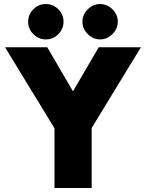

<svg xmlns="http://www.w3.org/2000/svg" viewBox="-20 -935 726 955"><path d="M429 -287 248 -318 471 -700H681ZM251 0V-336H436V0ZM257 -287 5 -700H215L438 -318ZM478 -739Q443 -739 416.5 -765.5Q390 -792 390 -827Q390 -862 416.5 -888.5Q443 -915 478 -915Q513 -915 539.5 -888.5Q566 -862 566 -827Q566 -792 539.5 -765.5Q513 -739 478 -739ZM208 -739Q172 -739 146 -765Q120 -791 120 -827Q120 -863 146 -889Q172 -915 208 -915Q244 -915 270 -889Q296 -863 296 -827Q296 -791 270 -765Q244 -739 208 -739Z"/></svg>

Font: Figtree Black
Style: Regular
Weight: 900
Designer: Erik Kennedy
Foundry: Erik Kennedy
Version: Version 2.001;gftools[0.9.30]